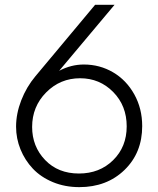

<svg xmlns="http://www.w3.org/2000/svg" viewBox="-20 -770 663 805"><path d="M312.5 14.6Q252.4 14.6 201.9 -6.3Q151.4 -27.3 117.9 -62.7Q84.5 -98.1 65.9 -143.8Q47.4 -189.5 47.4 -238.8Q47.4 -293.5 69.1 -349.4Q90.8 -405.3 128.4 -450.2L378.9 -750H460.4L228 -473.1Q277.8 -499.5 331.5 -499.5Q398.4 -499.5 454.1 -466.8Q509.8 -434.1 543 -374.5Q576.2 -314.9 576.2 -241.2Q576.2 -129.4 502 -57.4Q427.7 14.6 312.5 14.6ZM315.9 -441.9Q232.4 -441.9 173.6 -382.6Q114.7 -323.2 114.7 -237.8Q114.7 -155.8 169.2 -99.1Q223.6 -42.5 311 -42.5Q397.5 -42.5 454.3 -98.4Q511.2 -154.3 511.2 -240.2Q511.2 -326.7 454.6 -384.3Q397.9 -441.9 315.9 -441.9Z"/></svg>

Font: Spartan MB
Style: Regular
Weight: 400
Designer: Matt Bailey, Mirko Velimirovic
Foundry: Matt Bailey
Version: Version 1.005